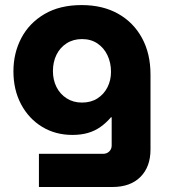

<svg xmlns="http://www.w3.org/2000/svg" viewBox="-20 -545 676 768"><path d="M135.7 203V70.3H392Q407.3 70.3 417 60.8Q426.7 51.3 426.7 37.3V-76H424Q404.3 -53 381.8 -37.2Q359.3 -21.3 331.8 -13.3Q304.3 -5.3 269.7 -5.3Q201.7 -5.3 148.3 -37.8Q95 -70.3 64.3 -128Q33.7 -185.7 33.7 -259.7Q33.7 -332.7 65.3 -392.8Q97 -453 158 -488.8Q219 -524.7 306.7 -524.7Q390.7 -524.7 452.2 -490.2Q513.7 -455.7 547.8 -393.3Q582 -331 582 -246.7V53Q582 122.3 541.7 162.7Q501.3 203 429.7 203ZM308 -134.7Q343.7 -134.7 369.7 -151.3Q395.7 -168 409.8 -195.8Q424 -223.7 424 -257.7Q424 -294.3 409.8 -324Q395.7 -353.7 369.7 -371.2Q343.7 -388.7 308 -388.7Q273 -388.7 246.5 -371.7Q220 -354.7 205.8 -325.7Q191.7 -296.7 191.7 -260.7Q191.7 -225.7 205.8 -197.2Q220 -168.7 246.5 -151.7Q273 -134.7 308 -134.7Z"/></svg>

Font: MuseoModerno Thin
Style: Regular
Weight: 100
Designer: Pablo Cosgaya, Héctor Gatti, Marcela Romero, and the Authors of The MuseoModerno Project.
Foundry: Omnibus-Type Team
Version: Version 1.003